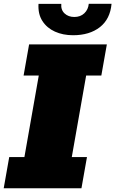

<svg xmlns="http://www.w3.org/2000/svg" viewBox="-40 -1017 623 1037"><path d="M-20 0 9.8 -168.5H91.8L169.4 -608.9H87.4L117.2 -777.3H537.1L507.3 -608.9H425.3L347.7 -168.5H429.7L399.9 0ZM354.5 -826.7Q300.3 -826.7 256.8 -846.2Q213.4 -865.7 189 -903.6Q164.6 -941.4 168 -996.1H291Q288.1 -963.9 308.6 -944.6Q329.1 -925.3 361.3 -925.3Q394.5 -925.3 415.5 -945.3Q436.5 -965.3 439.5 -996.6H562.5Q555.2 -914.1 499.5 -870.4Q443.8 -826.7 354.5 -826.7Z"/></svg>

Font: Bevan
Style: Italic
Weight: 400
Italic angle: -10°
Designer: Vernon Adams
Foundry: Vernon Adams
Version: Version 2.100; ttfautohint (v1.8.3)